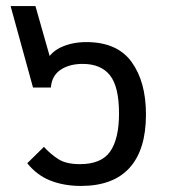

<svg xmlns="http://www.w3.org/2000/svg" viewBox="-20 -604 560 634"><path d="M247 10Q192 10 147 -7.5Q102 -25 70 -65L125 -119Q148 -94 173.5 -78Q199 -62 244 -62Q315 -62 344 -104Q373 -146 373 -229Q373 -318 343 -355.5Q313 -393 253 -393Q209 -393 180 -373.5Q151 -354 148 -315H89L15 -584H97L153 -387H125Q142 -429 179.5 -447Q217 -465 265 -465Q367 -465 414.5 -399.5Q462 -334 462 -226Q462 -110 408 -50Q354 10 247 10Z"/></svg>

Font: Farlight84_Sys_V01
Style: Regular
Weight: 400
Designer: Ryoko NISHIZUKA  (kana, bopomofo & ideographs); Paul D. Hunt (Latin, Greek & Cyrillic); Sandoll Communications , Soo-you
Foundry: Adobe
Version: Version 2.004;October 29, 2024;FontCreator 14.0.0.2814 64-bi